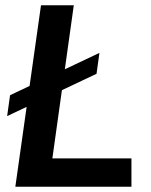

<svg xmlns="http://www.w3.org/2000/svg" viewBox="-20 -706 572 726"><path d="M38 0 135 -686H259L178 -107H477V0ZM7 -267 18 -346 356 -506 345 -427Z"/></svg>

Font: Chivo Medium
Style: Italic
Weight: 500
Italic angle: -8.05°
Designer: Hector Gatti
Foundry: Omnibus-Type
Version: Version 2.002